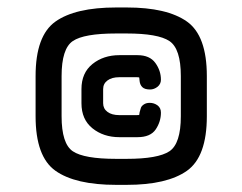

<svg xmlns="http://www.w3.org/2000/svg" viewBox="-20 -570 655 519"><path d="M293.9 -140.6C236 -140.6 196.9 -147.5 176.8 -161.1C156.6 -174.8 146.5 -206.4 146.5 -255.9V-364.3C146.5 -413.7 156.6 -445.3 176.8 -459C196.9 -472.7 236 -479.5 293.9 -479.5H322.3C378.9 -479.5 417.5 -472.7 438 -459C458.5 -445.3 468.8 -413.7 468.8 -364.3V-255.9C468.8 -206.4 458.5 -174.8 438 -161.1C417.5 -147.5 378.9 -140.6 322.3 -140.6ZM76.2 -364.3V-255.9C76.2 -182.9 94.1 -133.8 129.9 -108.4C165.7 -83 220.4 -70.3 293.9 -70.3H322.3C395.2 -70.3 449.5 -83 485.4 -108.4C521.2 -133.8 539.1 -182.9 539.1 -255.9V-364.3C539.1 -437.2 521.2 -486.3 485.4 -511.7C449.5 -537.1 395.2 -549.8 322.3 -549.8H293.9C220.4 -549.8 165.7 -537.1 129.9 -511.7C94.1 -486.3 76.2 -437.2 76.2 -364.3ZM385.7 -328.1C392.9 -328.1 399.6 -330.6 405.8 -335.4C411.9 -340.3 415 -346.7 415 -354.5C415 -370.8 410 -385.9 399.9 -399.9C389.8 -413.9 373.7 -420.9 351.6 -420.9H302.7C274.1 -420.9 249.8 -412.9 230 -397C210.1 -381 200.2 -358.4 200.2 -329.1V-291C200.2 -261.7 210.1 -239.1 230 -223.1C249.8 -207.2 274.1 -199.2 302.7 -199.2H351.6C375 -199.2 391.4 -206.2 400.9 -220.2C410.3 -234.2 415 -249.3 415 -265.6C415 -274.1 411.9 -280.6 405.8 -285.2C399.6 -289.7 392.6 -292 384.8 -292C378.3 -292 372.9 -290.5 368.7 -287.6C364.4 -284.7 361.8 -281.6 360.8 -278.3L357.4 -266.6L356.4 -259.8C356.4 -259.1 354.2 -258.8 349.6 -258.8H302.7C289.1 -258.8 278.3 -261.7 270.5 -267.6C262.7 -273.4 258.8 -281.2 258.8 -291V-329.1C258.8 -338.9 262.7 -346.7 270.5 -352.5C278.3 -358.4 289.1 -361.3 302.7 -361.3H349.6C353.5 -361.3 355.8 -361 356.4 -360.4L357.4 -350.6C358.1 -344.1 360.5 -338.7 364.7 -334.5C369 -330.2 376 -328.1 385.7 -328.1Z"/></svg>

Font: Jura
Style: DemiBold
Weight: 600
Version: Version 2.5.1